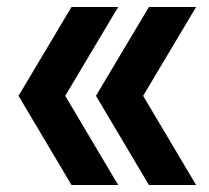

<svg xmlns="http://www.w3.org/2000/svg" viewBox="-20 -531 601 551"><path d="M407.4 0 255.4 -256 407.4 -511H542.8L390.8 -256L542.8 0ZM185.2 0 33.2 -256 185.2 -511H319.2L167.2 -256L319.2 0Z"/></svg>

Font: Overpass
Style: Regular
Weight: 400
Designer: Delve Withrington, Dave Bailey, Thomas Jockin
Foundry: Delve Fonts LLC
Version: Version 4.000